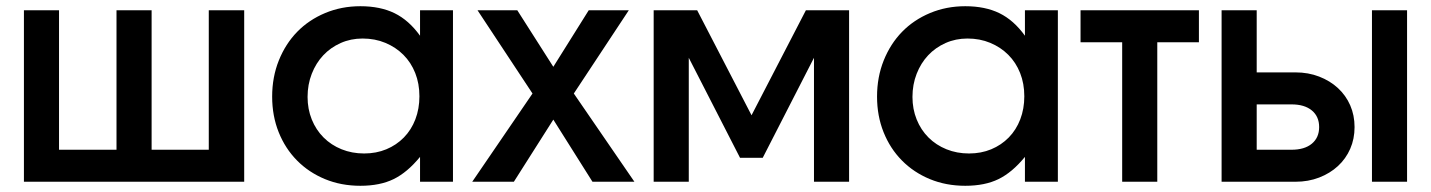

<svg xmlns="http://www.w3.org/2000/svg" viewBox="-20 -585 4606 618"><path d="M57 -552H170V-103H355V-552H468V-103H652V-552H766V0H57Z M856 -274Q856 -337 877.5 -390.5Q899 -444 936.5 -482.5Q974 -521 1026.5 -543Q1079 -565 1140 -565Q1204 -565 1250 -542.5Q1296 -520 1332 -470V-552H1438V0H1332V-80Q1291 -30 1247 -8.5Q1203 13 1140 13Q1078 13 1026 -8.5Q974 -30 936 -68.5Q898 -107 877 -159.5Q856 -212 856 -274ZM970 -273Q970 -234 983.5 -200.5Q997 -167 1021.5 -142.5Q1046 -118 1079.5 -104.5Q1113 -91 1152 -91Q1191 -91 1223.5 -104.5Q1256 -118 1280 -142.5Q1304 -167 1317 -201Q1330 -235 1330 -275Q1330 -316 1316.5 -350Q1303 -384 1278.5 -408.5Q1254 -433 1220.5 -447Q1187 -461 1147 -461Q1109 -461 1076.5 -446.5Q1044 -432 1020.5 -407Q997 -382 983.5 -347.5Q970 -313 970 -273Z M1694 -284 1517 -552H1645L1761 -370L1875 -552H2004L1827 -284L2022 0H1887L1761 -200L1634 0H1500Z M2084 -552H2224L2399 -214L2574 -552H2713V0H2600V-399L2435 -77H2362L2197 -399V0H2084Z M2803 -274Q2803 -337 2824.5 -390.5Q2846 -444 2883.5 -482.5Q2921 -521 2973.5 -543Q3026 -565 3087 -565Q3151 -565 3197 -542.5Q3243 -520 3279 -470V-552H3385V0H3279V-80Q3238 -30 3194 -8.5Q3150 13 3087 13Q3025 13 2973 -8.5Q2921 -30 2883 -68.5Q2845 -107 2824 -159.5Q2803 -212 2803 -274ZM2917 -273Q2917 -234 2930.5 -200.5Q2944 -167 2968.5 -142.5Q2993 -118 3026.5 -104.5Q3060 -91 3099 -91Q3138 -91 3170.5 -104.5Q3203 -118 3227 -142.5Q3251 -167 3264 -201Q3277 -235 3277 -275Q3277 -316 3263.5 -350Q3250 -384 3225.5 -408.5Q3201 -433 3167.5 -447Q3134 -461 3094 -461Q3056 -461 3023.5 -446.5Q2991 -432 2967.5 -407Q2944 -382 2930.5 -347.5Q2917 -313 2917 -273Z M3592 -449H3458V-552H3839V-449H3705V0H3592Z M4137 -103Q4179 -103 4202.5 -122.5Q4226 -142 4226 -176Q4226 -210 4202.5 -229.5Q4179 -249 4137 -249H4025V-103ZM3912 -552H4025V-352H4150Q4191 -352 4226 -338.5Q4261 -325 4286.5 -301.5Q4312 -278 4326 -246Q4340 -214 4340 -176Q4340 -138 4326 -106Q4312 -74 4286.5 -50.5Q4261 -27 4226 -13.5Q4191 0 4150 0H3912ZM4396 -552H4509V0H4396Z"/></svg>

Font: Involve SemiBold
Style: Regular
Weight: 600
Designer: Stefan Peev
Foundry: Context Ltd.
Version: Version 1.001